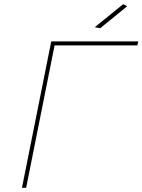

<svg xmlns="http://www.w3.org/2000/svg" viewBox="-20 -898 681 918"><path d="M459 -763 433 -768 569 -878 588 -868ZM225 -700H641L637 -681H241L105 0H85Z"/></svg>

Font: Argentum Sans Thin
Style: Italic
Weight: 100
Italic angle: -11°
Designer: Julieta Ulanovsky (font), Cristiano Sobral (main changes and remaster)
Foundry: Julieta Ulanovsky (font), Cristiano Sobral (main changes and remaster)
Version: Version 2.007;June 15, 2022;FontCreator 14.0.0.2814 64-bit; 